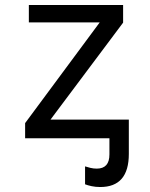

<svg xmlns="http://www.w3.org/2000/svg" viewBox="-20 -556 603 772"><path d="M81 0V-61L381 -466H96V-536H475V-465L183 -75H498V63Q498 196 383 196Q364 196 348 192.5Q332 189 322 185V113Q331 116 343.5 119Q356 122 369 122Q420 122 420 65V0Z"/></svg>

Font: Noto Sans Mono SemiCondensed
Style: Regular
Weight: 400
Width: 4
Designer: Monotype Design Team
Foundry: Monotype Imaging Inc.
Version: Version 2.014